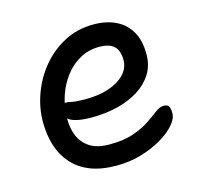

<svg xmlns="http://www.w3.org/2000/svg" viewBox="-81 -590 728 689"><g transform="rotate(-15 283.0 -245.5)"><path d="M272 10Q215 10 174.5 -6Q134 -22 107.5 -52Q81 -82 68.5 -122Q56 -162 56 -210Q56 -261 74.5 -312.5Q93 -364 128 -406.5Q163 -449 212 -475Q261 -501 322 -501Q369 -501 404 -484Q439 -467 458.5 -433.5Q478 -400 478 -349Q478 -308 459 -277Q440 -246 406.5 -224.5Q373 -203 328 -191.5Q283 -180 231 -180Q171 -180 147 -196.5Q123 -213 123 -233Q123 -245 129 -250.5Q135 -256 149 -256Q160 -256 176.5 -252.5Q193 -249 224 -249Q274 -249 311.5 -261.5Q349 -274 371 -297Q393 -320 393 -350Q393 -384 376 -401Q359 -418 320 -418Q281 -418 248.5 -400Q216 -382 192.5 -351Q169 -320 156 -280.5Q143 -241 143 -198Q143 -162 155 -133.5Q167 -105 194 -87.5Q221 -70 267 -70Q321 -70 357.5 -83Q394 -96 418 -112.5Q442 -129 458.5 -141.5Q475 -154 489 -154Q503 -154 508 -146Q513 -138 513 -120Q513 -100 493.5 -77.5Q474 -55 440 -35Q406 -15 363 -2.5Q320 10 272 10Z"/></g></svg>

Font: Shantell Sans
Style: Regular
Weight: 400
Designer: Stephen Nixon, Anya Danilova, Shantell Martin
Foundry: Arrow Type
Version: Version 1.008;[ac192a2d6]